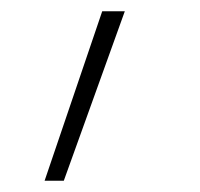

<svg xmlns="http://www.w3.org/2000/svg" viewBox="-20 -150 355 340"><path d="M59 170 161 -130H201L93 170Z"/></svg>

Font: M PLUS 1 ExtraLight
Style: Regular
Weight: 250
Version: Version 1.001